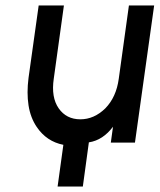

<svg xmlns="http://www.w3.org/2000/svg" viewBox="-20 -520 582 700"><path d="M121 -500 84 -236Q77 -181 84 -136Q91 -91 114 -57Q150 -4 211 8L190 160H282L304 -1Q330 -5 352 -19.5Q374 -34 392 -58L384 0H472L542 -500H450L413 -233Q404 -166 364 -125Q323 -85 273 -85Q222 -85 194 -125Q166 -165 176 -233L213 -500Z"/></svg>

Font: Unageo
Style: Medium-Italic
Weight: 500
Designer: Richard Sepsi
Foundry: Richard Sepsi
Version: Version 2.000